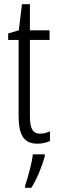

<svg xmlns="http://www.w3.org/2000/svg" viewBox="-20 -677 274 918"><path d="M172 -38C133 -38 123 -67 123 -126V-486H217V-532H123V-657H85L70 -532L19 -517V-486H69V-123C69 -35 92 10 158 10C183 10 202 5 219 -3V-49C206 -43 189 -38 172 -38ZM194 71V61H137C133 101 113 174 100 210V221H130C157 178 181 118 194 71Z"/></svg>

Font: Noto Sans Devanagari UI ExtraCondensed Light
Style: Regular
Weight: 300
Width: 2
Designer: Jelle Bosma - Monotype Design Team
Foundry: Monotype Imaging Inc.
Version: Version 2.004